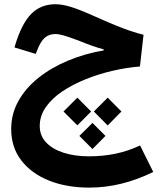

<svg xmlns="http://www.w3.org/2000/svg" viewBox="-20 -541 758 887"><path d="M236.8 -521.5Q265.6 -521.5 305.2 -509.8Q344.7 -498 411.1 -468.3Q469.2 -442.4 510.7 -425.3Q552.2 -408.2 583.7 -397.7Q615.2 -387.2 643.1 -380.4L626.5 -233.9Q565.4 -229 500.7 -214.1Q436 -199.2 376 -175Q315.9 -150.9 267.8 -118.7Q219.7 -86.4 191.7 -46.1Q163.6 -5.9 163.6 41Q163.6 85.9 193.1 117.2Q222.7 148.4 274.2 164.8Q325.7 181.2 392.1 181.2Q522.5 181.2 627 130.9L688 253.4Q541 325.7 392.6 325.7Q287.1 325.7 205.8 293Q124.5 260.3 78.1 199.7Q31.7 139.2 31.7 55.2Q31.7 -14.6 64.9 -74.2Q98.1 -133.8 157 -180.9Q215.8 -228 293.2 -260.5Q370.6 -293 459 -308.1V-313Q434.6 -319.3 406.7 -329.1Q378.9 -338.9 341.8 -354Q298.8 -370.1 274.9 -377Q251 -383.8 236.3 -383.8Q205.1 -383.8 185.3 -365.2Q165.5 -346.7 149.4 -302.7L145 -292L46.9 -321.8L50.3 -333.5Q80.6 -433.1 124.8 -477.3Q168.9 -521.5 236.8 -521.5ZM273.4 -25.9 337.4 -89.8 400.9 -25.9 337.4 38.1ZM413.6 -25.9 477.5 -89.8 541 -25.9 477.5 38.6ZM346.7 86.9 407.2 26.9 467.3 86.9 407.2 147.5Z"/></svg>

Font: Estedad-FD Bold
Style: Regular
Weight: 700
Designer: Amin Abedi
Version: Version 7.3